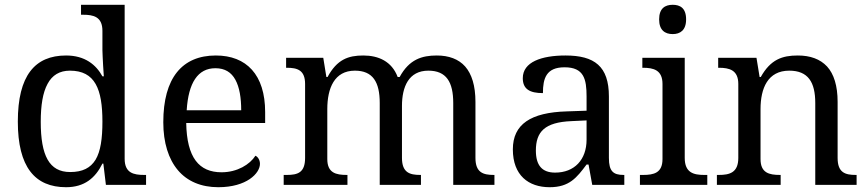

<svg xmlns="http://www.w3.org/2000/svg" viewBox="-20 -780 3662 810"><path d="M505.9 -109.9V-759.8H321.8V-717.8H330.1C373.5 -717.8 412.1 -710 412.1 -649.9V-567.9C412.1 -562 412.6 -553.2 413.1 -541C413.6 -528.8 414.6 -516.1 415 -503.9L418 -458H412.1C385.3 -506.8 338.4 -545.9 258.8 -545.9C127 -545.9 55.2 -460.9 55.2 -267.1C55.2 -75.7 127 9.8 258.8 9.8C336.4 9.8 382.3 -29.3 412.1 -89.8H416L426.8 0H596.2V-42H587.9C544.4 -42 505.9 -49.8 505.9 -109.9ZM151.9 -266.1C151.9 -335.9 160.6 -389.6 180.7 -426.3C200.2 -462.9 231.4 -481.9 274.9 -481.9C381.3 -481.9 412.1 -403.8 412.1 -267.1C412.1 -194.8 404.3 -141.6 383.3 -106.4C361.8 -71.3 328.1 -54.2 275.9 -54.2C187.5 -54.2 151.9 -124 151.9 -266.1Z M888.7 -492.2C929.2 -492.2 956.1 -474.6 973.1 -443.4C990.2 -412.1 997.6 -367.7 997.6 -314.9H767.6C774.9 -430.7 814.5 -492.2 888.7 -492.2ZM668.9 -264.2C668.9 -177.7 690.9 -108.9 730.5 -62C770 -15.1 828.6 9.8 900.9 9.8C1020.5 9.8 1076.7 -48.8 1076.7 -88.9C1076.7 -106 1066.9 -119.1 1057.6 -123C1034.2 -86.4 981.4 -53.2 914.6 -53.2C819.8 -53.2 768.1 -114.7 765.6 -261.2H1098.6V-307.1C1098.6 -464.8 1019.5 -545.9 890.6 -545.9C748.5 -545.9 668.9 -451.2 668.9 -264.2Z M1445.8 -42H1442.9C1397.5 -42 1360.8 -50.3 1360.8 -108.9V-319.8C1360.8 -407.7 1390.6 -481.9 1477.1 -481.9C1553.2 -481.9 1582 -433.6 1582 -345.2V0H1755.9V-42H1752.9C1708.5 -42 1675.8 -51.8 1675.8 -113.8V-333C1675.8 -413.6 1704.1 -481.9 1787.1 -481.9C1863.3 -481.9 1892.1 -433.6 1892.1 -345.2V0H2065.9V-42H2063C2018.6 -42 1985.8 -51.8 1985.8 -113.8V-350.1C1985.8 -418.5 1970.2 -467.8 1942.4 -499.5C1914.6 -530.8 1873.5 -545.9 1822.8 -545.9C1760.3 -545.9 1706.5 -529.8 1666 -455.1H1657.7C1632.8 -521.5 1576.2 -545.9 1512.7 -545.9C1449.2 -545.9 1401.9 -529.3 1361.8 -455.1H1356.9L1343.8 -536.1H1187V-494.1H1189.9C1234.4 -494.1 1267.1 -484.4 1267.1 -425.8V-113.8C1267.1 -51.8 1236.3 -42 1189.9 -42H1176.8V0H1445.8Z M2240.7 -145C2240.7 -184.1 2250 -214.4 2273.4 -234.9C2296.9 -255.4 2334 -266.6 2390.6 -269L2454.6 -272V-190.9C2454.6 -106 2403.3 -51.8 2321.8 -51.8C2266.6 -51.8 2240.7 -82.5 2240.7 -145ZM2143.6 -149.9C2143.6 -40 2210 9.8 2298.8 9.8C2381.8 9.8 2413.1 -30.3 2454.6 -85.9H2462.9L2478.5 0H2613.8V-42H2610.8C2566.9 -42 2548.8 -57.6 2548.8 -113.8V-373C2548.8 -500.5 2487.8 -545.9 2365.7 -545.9C2264.6 -545.9 2185.5 -518.6 2185.5 -450.2C2185.5 -403.8 2215.3 -387.2 2270.5 -387.2C2270.5 -449.2 2284.2 -496.1 2361.8 -496.1C2443.4 -496.1 2454.6 -446.3 2454.6 -373V-313L2371.6 -310.1C2218.8 -305.7 2143.6 -255.9 2143.6 -149.9Z M2692.9 -42H2679.7V0H2963.9V-42H2950.7C2906.2 -42 2868.7 -51.3 2868.7 -113.8V-536.1H2689.9V-494.1H2692.9C2737.3 -494.1 2774.9 -484.4 2774.9 -425.8V-108.9C2774.9 -50.3 2738.3 -42 2692.9 -42ZM2760.7 -698.2C2760.7 -652.8 2785.2 -636.2 2817.9 -636.2C2849.1 -636.2 2874.5 -651.9 2874.5 -698.2C2874.5 -746.6 2848.6 -759.8 2817.9 -759.8C2785.6 -759.8 2760.7 -744.6 2760.7 -698.2Z M3273.4 -42H3270.5C3225.1 -42 3188.5 -50.3 3188.5 -108.9V-319.8C3188.5 -407.7 3219.2 -481.9 3309.6 -481.9C3389.2 -481.9 3419.4 -433.6 3419.4 -345.2V0H3593.8V-42H3590.3C3545.9 -42 3513.7 -51.3 3513.7 -113.8V-350.1C3513.7 -418.5 3498 -467.8 3469.2 -499.5C3439.9 -530.8 3398.4 -545.9 3345.7 -545.9C3280.3 -545.9 3231 -529.3 3189.5 -455.1H3184.6L3171.4 -536.1H3009.8V-494.1H3012.7C3057.1 -494.1 3094.7 -484.4 3094.7 -425.8V-113.8C3094.7 -51.3 3057.6 -42 3012.7 -42H3004.4V0H3273.4Z"/></svg>

Font: The Erased English
Style: Regular
Weight: 400
Designer: Monotype Design team + ligartures altered by 180 Amsterdam
Foundry: Monotype Imaging Inc.
Version: Version 1.030;Glyphs 3.1.2 (3151)